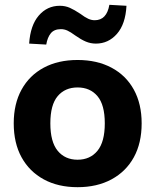

<svg xmlns="http://www.w3.org/2000/svg" viewBox="-20 -766 644 797"><path d="M302 11Q221 11 161.5 -21.5Q102 -54 69.5 -113Q37 -172 37 -254Q37 -335 69.5 -394Q102 -453 161.5 -485Q221 -517 302 -517Q383 -517 443 -485Q503 -453 535.5 -394Q568 -335 568 -254Q568 -172 535.5 -113Q503 -54 443 -21.5Q383 11 302 11ZM302 -103Q354 -103 384.5 -140Q415 -177 415 -254Q415 -331 384.5 -367Q354 -403 302 -403Q250 -403 219.5 -367Q189 -331 189 -254Q189 -177 219.5 -140Q250 -103 302 -103ZM172 -581 101 -585Q106 -661 141 -701.5Q176 -742 228 -742Q251 -742 270 -733.5Q289 -725 313 -709Q333 -694 346.5 -688Q360 -682 373 -682Q423 -682 434 -746L505 -742Q501 -666 465.5 -625.5Q430 -585 378 -585Q356 -585 336 -593.5Q316 -602 292 -619Q273 -633 260 -639Q247 -645 233 -645Q205 -645 191 -628Q177 -611 172 -581Z"/></svg>

Font: Mulish ExtraLight ExtraBold
Style: Regular
Weight: 800
Version: Version 3.603